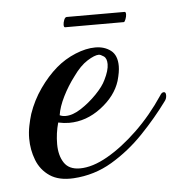

<svg xmlns="http://www.w3.org/2000/svg" viewBox="-38 -411 431 456"><g transform="rotate(-5 178.0 -183.5)"><path d="M120 8Q85 10 63.5 -4.5Q42 -19 32.5 -43.5Q23 -68 23 -95Q23 -110 26 -125Q29 -140 33 -153Q44 -185 63 -212Q82 -239 104 -258Q125 -276 150.5 -286.5Q176 -297 198 -297Q220 -297 235 -285.5Q250 -274 250 -248Q250 -234 244 -213Q233 -178 197.5 -151Q162 -124 121 -124Q109 -124 95 -127Q88 -102 88 -76Q88 -49 99.5 -31.5Q111 -14 137 -14Q167 -14 203 -34.5Q239 -55 275.5 -90Q312 -125 342 -170Q346 -177 351 -177Q356 -177 356 -169Q356 -161 351 -155Q324 -118 289 -81.5Q254 -45 212 -20Q170 5 120 8ZM114 -141Q131 -141 151 -154Q171 -167 188.5 -185Q206 -203 213 -218Q224 -240 224 -255Q224 -269 216.5 -274Q209 -279 205 -279Q195 -279 177.5 -268Q160 -257 143 -233Q127 -212 115 -188Q103 -164 100 -144Q106 -141 114 -141ZM131 -351Q128 -351 128 -357Q128 -362 130.5 -368.5Q133 -375 137 -375H275Q278 -375 278 -369Q278 -364 275.5 -357.5Q273 -351 271 -351Z"/></g></svg>

Font: Gwendolyn
Style: Bold
Weight: 700
Designer: Robert E. Leuschke
Foundry: Robert E. Leuschke
Version: Version 1.010; ttfautohint (v1.8.3)